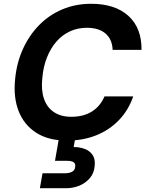

<svg xmlns="http://www.w3.org/2000/svg" viewBox="-20 -732 778 1016"><path d="M335 12Q237 12 172.5 -29Q108 -70 79 -143Q50 -216 60 -313Q68 -399 101 -472Q134 -545 187 -599Q240 -653 310 -682.5Q380 -712 462 -712Q589 -712 659.5 -648Q730 -584 729 -468H576Q574 -524 538.5 -554.5Q503 -585 439 -585Q391 -585 350 -566Q309 -547 278.5 -512Q248 -477 228.5 -428Q209 -379 204 -320Q197 -256 212.5 -210Q228 -164 265 -139Q302 -114 357 -114Q422 -114 466.5 -142Q511 -170 533 -222H685Q660 -149 609.5 -96.5Q559 -44 489 -16Q419 12 335 12ZM191 264 205 185H322Q347 185 362 176.5Q377 168 378 150Q380 133 369 126Q358 119 335 119H271L293 -7H379L370 46Q401 46 428 56Q455 66 470 88Q485 110 481 146Q478 184 455.5 210.5Q433 237 400 250.5Q367 264 329 264Z"/></svg>

Font: DM Sans 12pt ExtraBold
Style: Italic
Weight: 800
Italic angle: -10°
Version: Version 4.004;gftools[0.9.30]